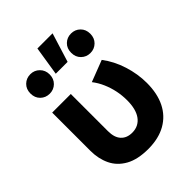

<svg xmlns="http://www.w3.org/2000/svg" viewBox="-234 -931 1065 1065"><g transform="rotate(-45 298.0 -399.0)"><path d="M296.5 15Q212.5 15 160.5 -14.2Q108.5 -43.5 84.8 -93.2Q61 -143 61 -205V-505H207V-213.5Q207 -163.5 230.8 -137.8Q254.5 -112 296.5 -112Q323 -112 343 -122.5Q363 -133 376.5 -152Q390 -171 396.8 -198.2Q403.5 -225.5 403.5 -259Q403.5 -298 395.8 -335Q388 -372 373.2 -406Q358.5 -440 336 -469L462 -517.5Q504 -462.5 526.5 -391.5Q549 -320.5 549 -250Q549 -167.5 519.8 -108.5Q490.5 -49.5 434.2 -17.5Q378 14.5 296.5 15ZM227.5 -643.5 254.5 -814.5H373.5L320.5 -643.5ZM126 -588.5Q94 -588.5 72.2 -609.8Q50.5 -631 50.5 -665Q50.5 -699 72.2 -720.2Q94 -741.5 126 -741.5Q157 -741.5 179 -719.8Q201 -698 201 -665Q201 -631 179.2 -609.8Q157.5 -588.5 126 -588.5ZM445 -588.5Q413.5 -588.5 391.8 -609.8Q370 -631 370 -665Q370 -699.5 391.8 -720.5Q413.5 -741.5 445 -741.5Q476.5 -741.5 498.2 -720.2Q520 -699 520 -665Q520 -631 498.2 -609.8Q476.5 -588.5 445 -588.5Z"/></g></svg>

Font: Geologica Cursive SemiBold
Style: Regular
Weight: 600
Designer: Sindre Bremnes, Frode Helland
Foundry: Monokrom Skriftforlag AS
Version: Version 1.010;gftools[0.9.28]